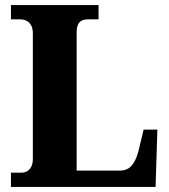

<svg xmlns="http://www.w3.org/2000/svg" viewBox="-20 -734 664 754"><path d="M23 0V-56H66Q76 -56 86 -61.5Q96 -67 102.5 -79Q109 -91 109 -110V-602Q109 -623 102 -635Q95 -647 84 -652.5Q73 -658 59 -658H23V-714H367V-658H327Q310 -658 300 -652.5Q290 -647 285.5 -635.5Q281 -624 281 -604V-64H451Q470 -64 484 -72.5Q498 -81 508.5 -100.5Q519 -120 526 -150L544 -225H598L591 0Z"/></svg>

Font: Noto Serif Khmer SemiCondensed ExtraBold
Style: Regular
Weight: 800
Width: 4
Designer: Danh Hong and the Monotype Design Team
Foundry: Monotype Imaging Inc.
Version: Version 2.004